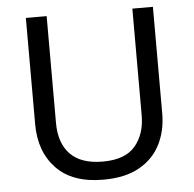

<svg xmlns="http://www.w3.org/2000/svg" viewBox="-52 -766 835 828"><g transform="rotate(-5 365.5 -352.0)"><path d="M640 -252Q640 -178 610 -118.5Q580 -59 518.5 -24.5Q457 10 362 10Q229 10 159.5 -62.5Q90 -135 90 -254V-714H180V-251Q180 -164 226.5 -116Q273 -68 367 -68Q464 -68 507.5 -119.5Q551 -171 551 -252V-714H640Z"/></g></svg>

Font: Noto Sans Tifinagh Tawellemmet
Style: Regular
Weight: 400
Designer: JamraPatel
Foundry: JamraPatel LLC
Version: Version 2.006; ttfautohint (v1.8.4.7-5d5b)